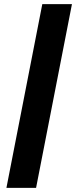

<svg xmlns="http://www.w3.org/2000/svg" viewBox="-20 -800 367 926"><path d="M11 106H154L327 -780H184Z"/></svg>

Font: Uncut Sans
Style: Bold Italic
Weight: 700
Italic angle: -11°
Designer: Kasper Nordkvist
Foundry: UNCUT.wtf
Version: Version 1.304;Glyphs 3.2 (3246)